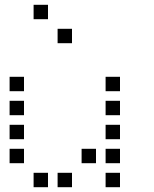

<svg xmlns="http://www.w3.org/2000/svg" viewBox="-20 -800 640 800"><path d="M121 -780Q120 -780 120 -780Q120 -780 120 -779V-721Q120 -720 120 -720Q120 -720 121 -720H179Q180 -720 180 -720Q180 -720 180 -721V-779Q180 -780 180 -780Q180 -780 179 -780ZM221 -680Q220 -680 220 -680Q220 -680 220 -679V-621Q220 -620 220 -620Q220 -620 221 -620H279Q280 -620 280 -620Q280 -620 280 -621V-679Q280 -680 280 -680Q280 -680 279 -680ZM21 -480Q20 -480 20 -480Q20 -480 20 -479V-421Q20 -420 20 -420Q20 -420 21 -420H79Q80 -420 80 -420Q80 -420 80 -421V-479Q80 -480 80 -480Q80 -480 79 -480ZM421 -480Q420 -480 420 -480Q420 -480 420 -479V-421Q420 -420 420 -420Q420 -420 421 -420H479Q480 -420 480 -420Q480 -420 480 -421V-479Q480 -480 480 -480Q480 -480 479 -480ZM21 -380Q20 -380 20 -380Q20 -380 20 -379V-321Q20 -320 20 -320Q20 -320 21 -320H79Q80 -320 80 -320Q80 -320 80 -321V-379Q80 -380 80 -380Q80 -380 79 -380ZM421 -380Q420 -380 420 -380Q420 -380 420 -379V-321Q420 -320 420 -320Q420 -320 421 -320H479Q480 -320 480 -320Q480 -320 480 -321V-379Q480 -380 480 -380Q480 -380 479 -380ZM21 -280Q20 -280 20 -280Q20 -280 20 -279V-221Q20 -220 20 -220Q20 -220 21 -220H79Q80 -220 80 -220Q80 -220 80 -221V-279Q80 -280 80 -280Q80 -280 79 -280ZM421 -280Q420 -280 420 -280Q420 -280 420 -279V-221Q420 -220 420 -220Q420 -220 421 -220H479Q480 -220 480 -220Q480 -220 480 -221V-279Q480 -280 480 -280Q480 -280 479 -280ZM21 -180Q20 -180 20 -180Q20 -180 20 -179V-121Q20 -120 20 -120Q20 -120 21 -120H79Q80 -120 80 -120Q80 -120 80 -121V-179Q80 -180 80 -180Q80 -180 79 -180ZM321 -180Q320 -180 320 -180Q320 -180 320 -179V-121Q320 -120 320 -120Q320 -120 321 -120H379Q380 -120 380 -120Q380 -120 380 -121V-179Q380 -180 380 -180Q380 -180 379 -180ZM421 -180Q420 -180 420 -180Q420 -180 420 -179V-121Q420 -120 420 -120Q420 -120 421 -120H479Q480 -120 480 -120Q480 -120 480 -121V-179Q480 -180 480 -180Q480 -180 479 -180ZM121 -80Q120 -80 120 -80Q120 -80 120 -79V-21Q120 -20 120 -20Q120 -20 121 -20H179Q180 -20 180 -20Q180 -20 180 -21V-79Q180 -80 180 -80Q180 -80 179 -80ZM221 -80Q220 -80 220 -80Q220 -80 220 -79V-21Q220 -20 220 -20Q220 -20 221 -20H279Q280 -20 280 -20Q280 -20 280 -21V-79Q280 -80 280 -80Q280 -80 279 -80ZM421 -80Q420 -80 420 -80Q420 -80 420 -79V-21Q420 -20 420 -20Q420 -20 421 -20H479Q480 -20 480 -20Q480 -20 480 -21V-79Q480 -80 480 -80Q480 -80 479 -80Z"/></svg>

Font: Doto Medium
Style: Regular
Weight: 500
Monospace: yes
Version: Version 1.000